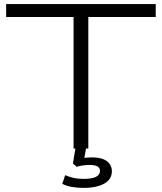

<svg xmlns="http://www.w3.org/2000/svg" viewBox="-20 -725 790 937"><path d="M339 0V-642H10V-705H740V-642H411V0ZM386 192Q357 192 329.5 187Q302 182 284 172L298 130Q323 140 342.5 144Q362 148 387 148Q429 148 448.5 138Q468 128 468 109Q468 94 455.5 87Q443 80 418 80Q403 80 386.5 82Q370 84 354 89L336 73L351 -20H403L390 56L366 51Q386 46 400.5 44.5Q415 43 427 43Q459 43 480.5 50.5Q502 58 514 73.5Q526 89 526 111Q526 137 509.5 155Q493 173 461.5 182.5Q430 192 386 192Z"/></svg>

Font: Nunito Sans 10pt Expanded Light
Style: Regular
Weight: 300
Width: 7
Designer: Vernon Adams
Foundry: Vernon Adams
Version: Version 3.101;gftools[0.9.27]